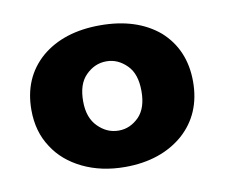

<svg xmlns="http://www.w3.org/2000/svg" viewBox="-51 -770 565 483"><g transform="rotate(-10 231.5 -528.0)"><path d="M25 -529C25 -529 25 -529 25 -529C25 -492 34 -460 52 -433C69 -406 94 -385 125 -370C156 -355 192 -347 233 -347C233 -347 233 -347 233 -347C294 -347 344 -364 382 -397C419 -430 438 -474 438 -529C438 -529 438 -529 438 -529C438 -584 419 -628 382 -661C344 -693 294 -709 232 -709C232 -709 232 -709 232 -709C170 -709 120 -693 82 -661C44 -628 25 -584 25 -529ZM306 -528C306 -528 306 -528 306 -528C306 -499 299 -478 285 -463C270 -448 253 -440 233 -440C233 -440 233 -440 233 -440C212 -440 195 -448 180 -463C165 -478 157 -499 157 -528C157 -528 157 -528 157 -528C157 -557 164 -579 179 -594C194 -609 211 -617 232 -617C232 -617 232 -617 232 -617C252 -617 269 -609 284 -594C299 -579 306 -557 306 -528Z"/></g></svg>

Font: Girnar Poppins
Style: Bold
Weight: 500
Designer: Ninad Kale (Devanagari), Jonny Pinhorn (Latin)
Foundry: Indian Type Foundry
Version: ""